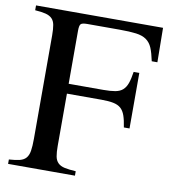

<svg xmlns="http://www.w3.org/2000/svg" viewBox="-83 -809 785 881"><g transform="rotate(10 310.0 -369.0)"><path d="M507.8 -256.8Q502.9 -290 495.6 -311Q488.3 -332 475.1 -343.8Q461.9 -355.5 439.9 -359.9Q418 -364.3 384.8 -364.3H223.6V-120.1Q223.6 -90.8 227.1 -72.3Q230.5 -53.7 241.7 -42.5Q252.9 -31.2 272.9 -26.9Q293 -22.5 325.2 -20.5V0H13.7V-20.5Q44.9 -22.5 64 -27.3Q83 -32.2 93.3 -44.4Q103.5 -56.6 106.9 -77.6Q110.4 -98.6 110.4 -133.8V-616.2Q110.4 -645.5 106.9 -664.1Q103.5 -682.6 92.8 -693.4Q82 -704.1 63 -709Q43.9 -713.9 13.7 -715.8V-738.3H605.5L607.4 -578.1H581.1Q573.2 -616.2 563.5 -639.2Q553.7 -662.1 535.6 -674.8Q517.6 -687.5 487.8 -691.4Q458 -695.3 411.1 -695.3H259.8Q236.3 -695.3 230 -688.5Q223.6 -681.6 223.6 -657.2V-410.2H384.8Q418 -410.2 439.9 -414.1Q461.9 -418 475.1 -429.7Q488.3 -441.4 495.6 -461.9Q502.9 -482.4 507.8 -515.6H534.2V-256.8Z"/></g></svg>

Font: BabelStone Tibetan
Style: Regular
Weight: 400
Designer: Christopher J. Fynn
Foundry: BabelStone
Version: Version 10.011 October 1, 2023